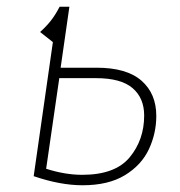

<svg xmlns="http://www.w3.org/2000/svg" viewBox="-20 -540 533 570"><path d="M444 -196Q444 -144 422 -97Q400 -50 351 -20Q302 10 225 10Q159 10 80 -17L137 -415L99 -445Q117 -461 130.5 -478Q144 -495 157 -520H186L160 -339H267Q356 -339 400 -300.5Q444 -262 444 -196ZM408 -197Q408 -249 373.5 -278.5Q339 -308 265 -308H156L117 -39Q173 -21 224 -21Q322 -21 365 -73Q408 -125 408 -197Z"/></svg>

Font: FiraGO UltraLight
Style: Italic
Weight: 200
Italic angle: -8°
Designer: bBox Type GmbH
Foundry: bBox Type GmbH
Version: Version 1.001